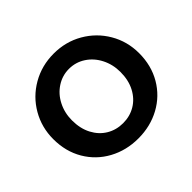

<svg xmlns="http://www.w3.org/2000/svg" viewBox="-156 -886 1103 1103"><g transform="rotate(-45 395.5 -334.5)"><path d="M46.6 -332.8Q46.6 -427.8 92.5 -507.2Q138.4 -586.6 218.5 -632.7Q298.7 -678.8 395.7 -678.8Q492.9 -678.8 572.5 -632.8Q652.2 -586.8 698.5 -507.8Q744.8 -428.8 744.8 -333.6Q744.8 -233 698.9 -154.7Q653 -76.4 573.2 -33Q493.5 10.4 395.7 10.4Q297.9 10.4 218.1 -33Q138.4 -76.4 92.5 -154.3Q46.6 -232.2 46.6 -332.8ZM592.6 -332.8Q592.6 -393.7 566.5 -444.9Q540.4 -496 495.4 -525.3Q450.4 -554.7 395.7 -554.7Q341.8 -554.7 296.4 -525.3Q250.9 -496 224.9 -444.9Q198.8 -393.7 198.8 -332.8Q198.8 -266.3 224.9 -216.7Q250.9 -167.1 295.6 -140.4Q340.2 -113.7 395.7 -113.7Q451.2 -113.7 495.8 -140.4Q540.4 -167.1 566.5 -216.7Q592.6 -266.3 592.6 -332.8Z"/></g></svg>

Font: SN Pro Thin
Style: Regular
Weight: 200
Designer: Tobias Whetton
Foundry: Supernotes
Version: Version 1.003;Glyphs 3.3 (3324)